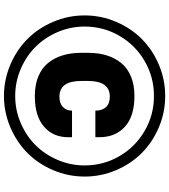

<svg xmlns="http://www.w3.org/2000/svg" viewBox="37 -870 846 960"><g transform="rotate(90 460.0 -390.0)"><path d="M88.9 -233.4Q57.1 -308.1 57.1 -390.1Q57.1 -472.2 88.9 -546.9Q120.6 -621.6 174.6 -675.5Q228.5 -729.5 303.2 -761.2Q377.9 -793 460 -793Q542 -793 616.7 -761.2Q691.4 -729.5 745.4 -675.5Q799.3 -621.6 831.1 -546.9Q862.8 -472.2 862.8 -390.1Q862.8 -308.1 831.1 -233.4Q799.3 -158.7 745.4 -104.7Q691.4 -50.8 616.7 -18.8Q542 13.2 460 13.2Q377.9 13.2 303.2 -18.8Q228.5 -50.8 174.6 -104.7Q120.6 -158.7 88.9 -233.4ZM112.8 -390.1Q112.8 -319.3 140.4 -255.1Q168 -190.9 214.4 -144.5Q260.7 -98.1 325 -70.6Q389.2 -43 460 -43Q530.8 -43 595 -70.6Q659.2 -98.1 705.6 -144.5Q752 -190.9 779.5 -255.1Q807.1 -319.3 807.1 -390.1Q807.1 -484.4 760.7 -564.2Q714.4 -644 634.3 -690.4Q554.2 -736.8 460 -736.8Q365.7 -736.8 285.6 -690.4Q205.6 -644 159.2 -564.2Q112.8 -484.4 112.8 -390.1ZM462.9 -264.2Q497.1 -264.2 515.1 -281.7Q533.2 -299.3 533.2 -327.1H666V-307.1Q666 -232.9 613.3 -187Q560.5 -141.1 460 -141.1Q404.3 -141.1 362.1 -158.7Q319.8 -176.3 294.4 -208Q269 -239.7 256.6 -281Q244.1 -322.3 244.1 -373V-407.2Q244.1 -458 256.6 -499.3Q269 -540.5 294.4 -572.3Q319.8 -604 362.1 -621.6Q404.3 -639.2 460 -639.2Q561 -639.2 613.5 -591.6Q666 -543.9 666 -464.8V-443.8H533.2Q533.2 -478 515.4 -497.1Q497.6 -516.1 462.9 -516.1Q384.8 -516.1 384.8 -407.2V-373Q384.8 -264.2 462.9 -264.2Z"/></g></svg>

Font: Cooper Hewitt
Style: Bold Italic
Weight: 712
Designer: Village Type and Design LLC
Foundry: Cooper Hewitt Smithsonian Design Museum
Version: 1.000